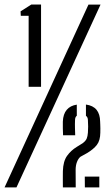

<svg xmlns="http://www.w3.org/2000/svg" viewBox="-68 -820 488 840"><path d="M57.3 -440.2V-751H23L22 -770.3L69 -800.2H111.6V-440.2ZM-48.1 0 319.1 -800H371.9L4 0ZM207.1 0Q207 -18 206.9 -27.6Q206.9 -37.3 206.9 -46.2Q207 -55.1 207.1 -71.3Q208.4 -114.3 225.3 -138Q242.2 -161.7 267.9 -177.4L293.8 -193.5Q307.3 -203.8 311.4 -214Q315.5 -224.2 316.6 -239.4Q317.6 -252.8 317.6 -266.7Q317.6 -280.6 316.6 -294.2Q316.6 -307.2 308 -313.4V-362.6Q339 -358.4 354.4 -339.6Q369.7 -320.8 370.1 -287.9Q370.5 -280.8 370.7 -273.6Q370.9 -266.3 371.1 -258.1Q371.3 -249.8 370.9 -239.4Q370.5 -205.1 355.8 -186.1Q341.1 -167.2 313.9 -150.8L284 -134.2Q274.5 -126.4 268.7 -111.3Q262.9 -96.2 262.9 -76.7L263.3 0ZM303.3 0 302.9 -47.5H366.5V0ZM207.9 -228.3Q207.4 -243.4 206.9 -258.6Q206.4 -273.8 206.9 -287.9Q208.2 -320.9 223.9 -339.5Q239.7 -358.1 268 -362.2V-313.6Q260.5 -308.1 260.3 -294.8Q259.5 -277.4 260 -259.8Q260.5 -242.3 261 -228.3Z"/></svg>

Font: Big Shoulders Stencil Thin
Style: Regular
Weight: 100
Designer: Patric King
Foundry: XO Type Co
Version: Version 2.001